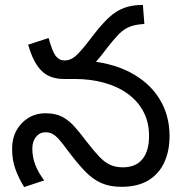

<svg xmlns="http://www.w3.org/2000/svg" viewBox="-20 -745 742 778"><path d="M472 12Q425 12 390 -3.5Q355 -19 324 -51.5Q293 -84 256 -133Q235 -162 220.5 -178.5Q206 -195 193.5 -202Q181 -209 164 -209Q141 -209 126 -190.5Q111 -172 111 -143Q111 -108 123 -77Q135 -46 159 -14L78 13Q56 -22 42.5 -59.5Q29 -97 29 -143Q29 -184 46.5 -216Q64 -248 94.5 -267Q125 -286 165 -286Q204 -286 230.5 -272.5Q257 -259 279.5 -234.5Q302 -210 328 -175Q358 -136 380.5 -112Q403 -88 425.5 -77.5Q448 -67 478 -67Q530 -67 557 -100Q584 -133 584 -194Q584 -250 561 -293Q538 -336 497 -365.5Q456 -395 401 -410Q346 -425 282 -425H238L316 -500Q428 -493 506 -452.5Q584 -412 625.5 -345.5Q667 -279 667 -194Q667 -132 645 -85.5Q623 -39 580 -13.5Q537 12 472 12ZM236 -425Q207 -425 180.5 -436Q154 -447 132 -477.5Q110 -508 94 -564L177 -591Q192 -536 206 -518Q220 -500 242 -500Q262 -500 279.5 -512.5Q297 -525 329 -565L360 -605Q394 -649 422.5 -675Q451 -701 483 -713Q515 -725 559 -725L565 -648Q530 -646 506.5 -637Q483 -628 463.5 -608.5Q444 -589 418 -556L395 -526Q367 -490 342 -468Q317 -446 291.5 -435.5Q266 -425 236 -425Z"/></svg>

Font: ltelugu05
Style: Book
Weight: 400
Designer: Jelle Bosma - Monotype Design Team
Foundry: Monotype Imaging Inc.
Version: Version 2.003